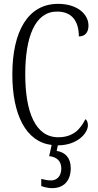

<svg xmlns="http://www.w3.org/2000/svg" viewBox="-20 -744 506 996"><path d="M250 232C312 232 347 193 347 128C347 74 317 45 274 39L280 10C381 10 436 -53 436 -94C436 -109 431 -121 423 -126C397 -74 360 -32 282 -32C164 -32 111 -162 111 -358C111 -552 161 -684 276 -684C358 -684 389 -628 389 -555C420 -555 439 -575 439 -611C439 -671 381 -724 281 -724C125 -724 44 -581 44 -358C44 -150 114 -8 248 8L235 66C274 70 298 91 298 130C298 169 276 192 244 192C230 192 212 189 194 184V221C212 228 233 232 250 232Z"/></svg>

Font: Noto Serif Myanmar ExtraCondensed Light
Style: Regular
Weight: 300
Width: 2
Designer: Ben Mitchell and the Monotype Design Team
Foundry: Monotype Imaging Inc.
Version: Version 2.106